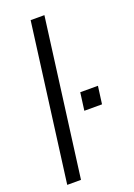

<svg xmlns="http://www.w3.org/2000/svg" viewBox="-152 -859 640 918"><g transform="rotate(-20 167.5 -400.0)"><path d="M94 0H24L129 -800H199ZM312 -305H222L234 -395H324Z"/></g></svg>

Font: Tanohe Sans
Style: Italic
Weight: 400
Designer: Village Type and Design LLC & Cristiano Sobral
Foundry: Cooper Hewitt Smithsonian Design Museum
Version: Version 1.00;September 29, 2021;FontCreator 13.0.0.2655 64-b